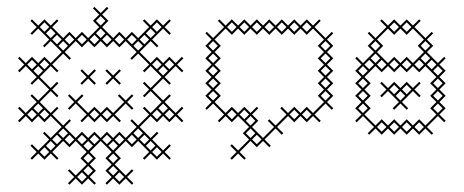

<svg xmlns="http://www.w3.org/2000/svg" viewBox="-20 -381 1326 549"><path d="M325.7 -142.9 307.9 -160.7 325.7 -178.6 321.4 -182.9 303.6 -165 285.7 -182.9 281.4 -178.6 299.3 -160.7 281.4 -142.9 285.7 -138.6 303.6 -156.4 321.4 -138.6ZM254.3 -142.9 236.4 -160.7 254.3 -178.6 250 -182.9 232.1 -165 214.3 -182.9 210 -178.6 227.9 -160.7 210 -142.9 214.3 -138.6 232.1 -156.4 250 -138.6ZM232.1 -57.9 200.7 -89.3 218.6 -107.1 214.3 -111.4 196.4 -93.6 178.6 -111.4 174.3 -107.1 192.1 -89.3 174.3 -71.4 178.6 -67.1 196.4 -85 227.9 -53.6 210 -35.7 214.3 -31.4 232.1 -49.3 250 -31.4 267.9 -49.3 285.7 -31.4 303.6 -49.3 321.4 -31.4 325.7 -35.7 307.9 -53.6 339.3 -85 357.1 -67.1 361.4 -71.4 343.6 -89.3 361.4 -107.1 357.1 -111.4 339.3 -93.6 321.4 -111.4 317.1 -107.1 335 -89.3 303.6 -57.9 285.7 -75.7 267.9 -57.9 250 -75.7ZM182.9 -214.3 165 -232.1 196.4 -263.6 214.3 -245.7 232.1 -263.6 250 -245.7 267.9 -263.6 285.7 -245.7 303.6 -263.6 321.4 -245.7 339.3 -263.6 370.7 -232.1 352.9 -214.3 357.1 -210 375 -227.9 406.4 -196.4 388.6 -178.6 392.9 -174.3 410.7 -192.1 442.1 -160.7 410.7 -129.3 392.9 -147.1 388.6 -142.9 406.4 -125 388.6 -107.1 392.9 -102.9 410.7 -120.7 442.1 -89.3 410.7 -57.9 392.9 -75.7 388.6 -71.4 406.4 -53.6 375 -22.1 357.1 -40 352.9 -35.7 370.7 -17.9 339.3 13.6 321.4 -4.3 303.6 13.6 285.7 -4.3 267.9 13.6 250 -4.3 232.1 13.6 214.3 -4.3 196.4 13.6 165 -17.9 182.9 -35.7 178.6 -40 160.7 -22.1 129.3 -53.6 147.1 -71.4 142.9 -75.7 125 -57.9 93.6 -89.3 125 -120.7 142.9 -102.9 147.1 -107.1 129.3 -125 147.1 -142.9 142.9 -147.1 125 -129.3 93.6 -160.7 125 -192.1 142.9 -174.3 147.1 -178.6 129.3 -196.4 160.7 -227.9 178.6 -210ZM53.6 -192.1 85 -160.7 67.1 -142.9 71.4 -138.6 89.3 -156.4 120.7 -125 89.3 -93.6 71.4 -111.4 67.1 -107.1 85 -89.3 53.6 -57.9 35.7 -75.7 31.4 -71.4 49.3 -53.6 31.4 -35.7 35.7 -31.4 53.6 -49.3 71.4 -31.4 89.3 -49.3 107.1 -31.4 125 -49.3 156.4 -17.9 125 13.6 107.1 -4.3 102.9 0 120.7 17.9 89.3 49.3 71.4 31.4 67.1 35.7 85 53.6 67.1 71.4 71.4 75.7 89.3 57.9 107.1 75.7 125 57.9 142.9 75.7 147.1 71.4 129.3 53.6 160.7 22.1 178.6 40 196.4 22.1 227.9 53.6 210 71.4 227.9 89.3 196.4 120.7 178.6 102.9 174.3 107.1 192.1 125 174.3 142.9 178.6 147.1 196.4 129.3 214.3 147.1 232.1 129.3 250 147.1 254.3 142.9 236.4 125 254.3 107.1 236.4 89.3 254.3 71.4 236.4 53.6 267.9 22.1 299.3 53.6 281.4 71.4 299.3 89.3 281.4 107.1 299.3 125 281.4 142.9 285.7 147.1 303.6 129.3 321.4 147.1 339.3 129.3 357.1 147.1 361.4 142.9 343.6 125 361.4 107.1 357.1 102.9 339.3 120.7 307.9 89.3 325.7 71.4 307.9 53.6 339.3 22.1 357.1 40 375 22.1 406.4 53.6 388.6 71.4 392.9 75.7 410.7 57.9 428.6 75.7 446.4 57.9 464.3 75.7 468.6 71.4 450.7 53.6 468.6 35.7 464.3 31.4 446.4 49.3 415 17.9 432.9 0 428.6 -4.3 410.7 13.6 379.3 -17.9 410.7 -49.3 428.6 -31.4 446.4 -49.3 464.3 -31.4 482.1 -49.3 500 -31.4 504.3 -35.7 486.4 -53.6 504.3 -71.4 500 -75.7 482.1 -57.9 450.7 -89.3 468.6 -107.1 464.3 -111.4 446.4 -93.6 415 -125 446.4 -156.4 464.3 -138.6 468.6 -142.9 450.7 -160.7 482.1 -192.1 500 -174.3 504.3 -178.6 486.4 -196.4 504.3 -214.3 500 -218.6 482.1 -200.7 464.3 -218.6 446.4 -200.7 428.6 -218.6 410.7 -200.7 379.3 -232.1 410.7 -263.6 428.6 -245.7 432.9 -250 415 -267.9 446.4 -299.3 464.3 -281.4 468.6 -285.7 450.7 -303.6 468.6 -321.4 464.3 -325.7 446.4 -307.9 428.6 -325.7 410.7 -307.9 392.9 -325.7 388.6 -321.4 406.4 -303.6 375 -272.1 357.1 -290 339.3 -272.1 321.4 -290 303.6 -272.1 272.1 -303.6 290 -321.4 272.1 -339.3 290 -357.1 285.7 -361.4 267.9 -343.6 250 -361.4 245.7 -357.1 263.6 -339.3 245.7 -321.4 263.6 -303.6 232.1 -272.1 214.3 -290 196.4 -272.1 178.6 -290 160.7 -272.1 129.3 -303.6 147.1 -321.4 142.9 -325.7 125 -307.9 107.1 -325.7 89.3 -307.9 71.4 -325.7 67.1 -321.4 85 -303.6 67.1 -285.7 71.4 -281.4 89.3 -299.3 120.7 -267.9 102.9 -250 107.1 -245.7 125 -263.6 156.4 -232.1 125 -200.7 107.1 -218.6 89.3 -200.7 71.4 -218.6 53.6 -200.7 35.7 -218.6 31.4 -214.3 49.3 -196.4 31.4 -178.6 35.7 -174.3ZM75.7 -178.6 89.3 -192.1 102.9 -178.6 89.3 -165ZM218.6 35.7 232.1 22.1 245.7 35.7 232.1 49.3ZM290 35.7 303.6 22.1 317.1 35.7 303.6 49.3ZM432.9 -178.6 446.4 -192.1 460 -178.6 446.4 -165ZM71.4 -67.1 85 -53.6 71.4 -40 57.9 -53.6ZM107.1 40 120.7 53.6 107.1 67.1 93.6 53.6ZM142.9 4.3 156.4 17.9 142.9 31.4 129.3 17.9ZM397.1 35.7 410.7 22.1 424.3 35.7 410.7 49.3ZM214.3 111.4 227.9 125 214.3 138.6 200.7 125ZM428.6 -67.1 442.1 -53.6 428.6 -40 415 -53.6ZM357.1 4.3 370.7 17.9 357.1 31.4 343.6 17.9ZM361.4 -250 375 -263.6 388.6 -250 375 -236.4ZM147.1 -250 160.7 -263.6 174.3 -250 160.7 -236.4ZM111.4 -285.7 125 -299.3 138.6 -285.7 125 -272.1ZM392.9 -281.4 406.4 -267.9 392.9 -254.3 379.3 -267.9ZM250 -281.4 263.6 -267.9 250 -254.3 236.4 -267.9ZM57.9 -196.4 71.4 -210 85 -196.4 71.4 -182.9ZM75.7 -71.4 89.3 -85 102.9 -71.4 89.3 -57.9ZM93.6 -53.6 107.1 -67.1 120.7 -53.6 107.1 -40ZM93.6 -196.4 107.1 -210 120.7 -196.4 107.1 -182.9ZM93.6 -303.6 107.1 -317.1 120.7 -303.6 107.1 -290ZM111.4 35.7 125 22.1 138.6 35.7 125 49.3ZM129.3 -267.9 142.9 -281.4 156.4 -267.9 142.9 -254.3ZM147.1 0 160.7 -13.6 174.3 0 160.7 13.6ZM165 17.9 178.6 4.3 192.1 17.9 178.6 31.4ZM165 -267.9 178.6 -281.4 192.1 -267.9 178.6 -254.3ZM200.7 17.9 214.3 4.3 227.9 17.9 214.3 31.4ZM200.7 -267.9 214.3 -281.4 227.9 -267.9 214.3 -254.3ZM218.6 107.1 232.1 93.6 245.7 107.1 232.1 120.7ZM218.6 71.4 232.1 57.9 245.7 71.4 232.1 85ZM236.4 17.9 250 4.3 263.6 17.9 250 31.4ZM236.4 -53.6 250 -67.1 263.6 -53.6 250 -40ZM254.3 -285.7 267.9 -299.3 281.4 -285.7 267.9 -272.1ZM254.3 -321.4 267.9 -335 281.4 -321.4 267.9 -307.9ZM272.1 17.9 285.7 4.3 299.3 17.9 285.7 31.4ZM272.1 -53.6 285.7 -67.1 299.3 -53.6 285.7 -40ZM272.1 -267.9 285.7 -281.4 299.3 -267.9 285.7 -254.3ZM290 107.1 303.6 93.6 317.1 107.1 303.6 120.7ZM290 71.4 303.6 57.9 317.1 71.4 303.6 85ZM307.9 125 321.4 111.4 335 125 321.4 138.6ZM307.9 17.9 321.4 4.3 335 17.9 321.4 31.4ZM307.9 -267.9 321.4 -281.4 335 -267.9 321.4 -254.3ZM343.6 -267.9 357.1 -281.4 370.7 -267.9 357.1 -254.3ZM361.4 0 375 -13.6 388.6 0 375 13.6ZM379.3 17.9 392.9 4.3 406.4 17.9 392.9 31.4ZM397.1 -285.7 410.7 -299.3 424.3 -285.7 410.7 -272.1ZM415 53.6 428.6 40 442.1 53.6 428.6 67.1ZM415 -196.4 428.6 -210 442.1 -196.4 428.6 -182.9ZM415 -303.6 428.6 -317.1 442.1 -303.6 428.6 -290ZM432.9 -71.4 446.4 -85 460 -71.4 446.4 -57.9ZM450.7 -53.6 464.3 -67.1 477.9 -53.6 464.3 -40ZM450.7 -196.4 464.3 -210 477.9 -196.4 464.3 -182.9Z M682.9 71.4 665 53.6 696.4 22.1 714.3 40 732.1 22.1 750 40 754.3 35.7 736.4 17.9 767.9 -13.6 785.7 4.3 790 0 772.1 -17.9 803.6 -49.3 821.4 -31.4 839.3 -49.3 857.1 -31.4 875 -49.3 892.9 -31.4 897.1 -35.7 879.3 -53.6 910.7 -85 928.6 -67.1 932.9 -71.4 915 -89.3 932.9 -107.1 915 -125 932.9 -142.9 915 -160.7 932.9 -178.6 915 -196.4 932.9 -214.3 915 -232.1 932.9 -250 915 -267.9 932.9 -285.7 928.6 -290 910.7 -272.1 879.3 -303.6 897.1 -321.4 892.9 -325.7 875 -307.9 857.1 -325.7 839.3 -307.9 821.4 -325.7 803.6 -307.9 785.7 -325.7 767.9 -307.9 750 -325.7 732.1 -307.9 714.3 -325.7 696.4 -307.9 678.6 -325.7 660.7 -307.9 642.9 -325.7 625 -307.9 607.1 -325.7 602.9 -321.4 620.7 -303.6 589.3 -272.1 571.4 -290 567.1 -285.7 585 -267.9 567.1 -250 585 -232.1 567.1 -214.3 585 -196.4 567.1 -178.6 585 -160.7 567.1 -142.9 585 -125 567.1 -107.1 585 -89.3 567.1 -71.4 571.4 -67.1 589.3 -85 620.7 -53.6 602.9 -35.7 607.1 -31.4 625 -49.3 642.9 -31.4 660.7 -49.3 692.1 -17.9 674.3 0 692.1 17.9 660.7 49.3 642.9 31.4 638.6 35.7 656.4 53.6 638.6 71.4 642.9 75.7 660.7 57.9 678.6 75.7ZM732.1 13.6 700.7 -17.9 718.6 -35.7 700.7 -53.6 718.6 -71.4 714.3 -75.7 696.4 -57.9 678.6 -75.7 660.7 -57.9 642.9 -75.7 625 -57.9 593.6 -89.3 611.4 -107.1 593.6 -125 611.4 -142.9 593.6 -160.7 611.4 -178.6 593.6 -196.4 611.4 -214.3 593.6 -232.1 611.4 -250 593.6 -267.9 625 -299.3 642.9 -281.4 660.7 -299.3 678.6 -281.4 696.4 -299.3 714.3 -281.4 732.1 -299.3 750 -281.4 767.9 -299.3 785.7 -281.4 803.6 -299.3 821.4 -281.4 839.3 -299.3 857.1 -281.4 875 -299.3 906.4 -267.9 888.6 -250 906.4 -232.1 888.6 -214.3 906.4 -196.4 888.6 -178.6 906.4 -160.7 888.6 -142.9 906.4 -125 888.6 -107.1 906.4 -89.3 875 -57.9 857.1 -75.7 839.3 -57.9 821.4 -75.7 803.6 -57.9 785.7 -75.7 781.4 -71.4 799.3 -53.6 767.9 -22.1 750 -40 745.7 -35.7 763.6 -17.9ZM682.9 -35.7 696.4 -49.3 710 -35.7 696.4 -22.1ZM575.7 -107.1 589.3 -120.7 602.9 -107.1 589.3 -93.6ZM575.7 -142.9 589.3 -156.4 602.9 -142.9 589.3 -129.3ZM575.7 -178.6 589.3 -192.1 602.9 -178.6 589.3 -165ZM575.7 -214.3 589.3 -227.9 602.9 -214.3 589.3 -200.7ZM575.7 -250 589.3 -263.6 602.9 -250 589.3 -236.4ZM629.3 -53.6 642.9 -67.1 656.4 -53.6 642.9 -40ZM629.3 -303.6 642.9 -317.1 656.4 -303.6 642.9 -290ZM665 -53.6 678.6 -67.1 692.1 -53.6 678.6 -40ZM665 -303.6 678.6 -317.1 692.1 -303.6 678.6 -290ZM682.9 0 696.4 -13.6 710 0 696.4 13.6ZM700.7 17.9 714.3 4.3 727.9 17.9 714.3 31.4ZM700.7 -303.6 714.3 -317.1 727.9 -303.6 714.3 -290ZM736.4 -303.6 750 -317.1 763.6 -303.6 750 -290ZM772.1 -303.6 785.7 -317.1 799.3 -303.6 785.7 -290ZM807.9 -53.6 821.4 -67.1 835 -53.6 821.4 -40ZM807.9 -303.6 821.4 -317.1 835 -303.6 821.4 -290ZM843.6 -53.6 857.1 -67.1 870.7 -53.6 857.1 -40ZM843.6 -303.6 857.1 -317.1 870.7 -303.6 857.1 -290ZM897.1 -107.1 910.7 -120.7 924.3 -107.1 910.7 -93.6ZM897.1 -142.9 910.7 -156.4 924.3 -142.9 910.7 -129.3ZM897.1 -178.6 910.7 -192.1 924.3 -178.6 910.7 -165ZM897.1 -214.3 910.7 -227.9 924.3 -214.3 910.7 -200.7ZM897.1 -250 910.7 -263.6 924.3 -250 910.7 -236.4Z M1071.4 4.3 1089.3 -13.6 1107.1 4.3 1125 -13.6 1142.9 4.3 1160.7 -13.6 1178.6 4.3 1196.4 -13.6 1214.3 4.3 1218.6 0 1200.7 -17.9 1232.1 -49.3 1250 -31.4 1254.3 -35.7 1236.4 -53.6 1254.3 -71.4 1236.4 -89.3 1254.3 -107.1 1236.4 -125 1254.3 -142.9 1236.4 -160.7 1254.3 -178.6 1236.4 -196.4 1254.3 -214.3 1250 -218.6 1232.1 -200.7 1200.7 -232.1 1218.6 -250 1200.7 -267.9 1218.6 -285.7 1214.3 -290 1196.4 -272.1 1165 -303.6 1182.9 -321.4 1178.6 -325.7 1160.7 -307.9 1142.9 -325.7 1125 -307.9 1107.1 -325.7 1089.3 -307.9 1071.4 -325.7 1067.1 -321.4 1085 -303.6 1053.6 -272.1 1035.7 -290 1031.4 -285.7 1049.3 -267.9 1031.4 -250 1049.3 -232.1 1017.9 -200.7 1000 -218.6 995.7 -214.3 1013.6 -196.4 995.7 -178.6 1013.6 -160.7 995.7 -142.9 1013.6 -125 995.7 -107.1 1013.6 -89.3 995.7 -71.4 1013.6 -53.6 995.7 -35.7 1000 -31.4 1017.9 -49.3 1049.3 -17.9 1031.4 0 1035.7 4.3 1053.6 -13.6ZM1210 -71.4 1227.9 -53.6 1196.4 -22.1 1178.6 -40 1160.7 -22.1 1142.9 -40 1125 -22.1 1107.1 -40 1089.3 -22.1 1071.4 -40 1053.6 -22.1 1022.1 -53.6 1040 -71.4 1022.1 -89.3 1040 -107.1 1022.1 -125 1040 -142.9 1022.1 -160.7 1053.6 -192.1 1071.4 -174.3 1089.3 -192.1 1107.1 -174.3 1125 -192.1 1142.9 -174.3 1160.7 -192.1 1178.6 -174.3 1196.4 -192.1 1227.9 -160.7 1210 -142.9 1227.9 -125 1210 -107.1 1227.9 -89.3ZM1218.6 -178.6 1232.1 -192.1 1245.7 -178.6 1232.1 -165ZM1089.3 -200.7 1057.9 -232.1 1075.7 -250 1057.9 -267.9 1089.3 -299.3 1107.1 -281.4 1125 -299.3 1142.9 -281.4 1160.7 -299.3 1192.1 -267.9 1174.3 -250 1192.1 -232.1 1160.7 -200.7 1142.9 -218.6 1125 -200.7 1107.1 -218.6ZM1035.7 -210 1049.3 -196.4 1035.7 -182.9 1022.1 -196.4ZM1178.6 -210 1192.1 -196.4 1178.6 -182.9 1165 -196.4ZM1129.3 -89.3 1160.7 -120.7 1178.6 -102.9 1182.9 -107.1 1165 -125 1182.9 -142.9 1178.6 -147.1 1160.7 -129.3 1142.9 -147.1 1125 -129.3 1107.1 -147.1 1089.3 -129.3 1071.4 -147.1 1067.1 -142.9 1085 -125 1067.1 -107.1 1071.4 -102.9 1089.3 -120.7 1120.7 -89.3 1102.9 -71.4 1107.1 -67.1 1125 -85 1142.9 -67.1 1147.1 -71.4ZM1111.4 -107.1 1125 -120.7 1138.6 -107.1 1125 -93.6ZM1004.3 -71.4 1017.9 -85 1031.4 -71.4 1017.9 -57.9ZM1004.3 -107.1 1017.9 -120.7 1031.4 -107.1 1017.9 -93.6ZM1004.3 -142.9 1017.9 -156.4 1031.4 -142.9 1017.9 -129.3ZM1004.3 -178.6 1017.9 -192.1 1031.4 -178.6 1017.9 -165ZM1040 -214.3 1053.6 -227.9 1067.1 -214.3 1053.6 -200.7ZM1040 -250 1053.6 -263.6 1067.1 -250 1053.6 -236.4ZM1057.9 -17.9 1071.4 -31.4 1085 -17.9 1071.4 -4.3ZM1057.9 -196.4 1071.4 -210 1085 -196.4 1071.4 -182.9ZM1093.6 -17.9 1107.1 -31.4 1120.7 -17.9 1107.1 -4.3ZM1093.6 -125 1107.1 -138.6 1120.7 -125 1107.1 -111.4ZM1093.6 -196.4 1107.1 -210 1120.7 -196.4 1107.1 -182.9ZM1093.6 -303.6 1107.1 -317.1 1120.7 -303.6 1107.1 -290ZM1129.3 -17.9 1142.9 -31.4 1156.4 -17.9 1142.9 -4.3ZM1129.3 -125 1142.9 -138.6 1156.4 -125 1142.9 -111.4ZM1129.3 -196.4 1142.9 -210 1156.4 -196.4 1142.9 -182.9ZM1129.3 -303.6 1142.9 -317.1 1156.4 -303.6 1142.9 -290ZM1165 -17.9 1178.6 -31.4 1192.1 -17.9 1178.6 -4.3ZM1182.9 -214.3 1196.4 -227.9 1210 -214.3 1196.4 -200.7ZM1182.9 -250 1196.4 -263.6 1210 -250 1196.4 -236.4ZM1200.7 -196.4 1214.3 -210 1227.9 -196.4 1214.3 -182.9ZM1218.6 -71.4 1232.1 -85 1245.7 -71.4 1232.1 -57.9ZM1218.6 -107.1 1232.1 -120.7 1245.7 -107.1 1232.1 -93.6ZM1218.6 -142.9 1232.1 -156.4 1245.7 -142.9 1232.1 -129.3Z"/></svg>

Font: Gossip Icons Low Cross Stitch
Style: Regular
Weight: 300
Designer: Deborah Khodanovich
Version: Version 1.001;Glyphs 3.3.1 (3343)